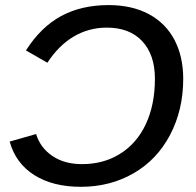

<svg xmlns="http://www.w3.org/2000/svg" viewBox="-20 -718 762 748"><path d="M81.1 -521.5Q139.2 -612.8 218.3 -655.5Q297.4 -698.2 403.3 -698.2Q493.7 -698.2 559.6 -663.1Q626 -627.4 659.9 -562.3Q693.8 -497.1 693.8 -410.6Q693.8 -290 642.6 -192.4Q591.3 -95.2 500 -42.7Q408.7 9.8 294.9 9.8Q186.5 9.8 114 -35.6Q41.5 -81.1 17.6 -166.5L120.6 -195.8Q137.2 -142.1 184.1 -110.4Q231 -78.6 299.3 -78.6Q383.3 -78.6 446.8 -118.2Q512.7 -158.7 548.1 -234.4Q583.5 -310.1 583.5 -411.1Q583.5 -504.4 534.2 -557.4Q484.9 -610.4 396 -610.4Q326.2 -610.4 267.6 -575.9Q209 -541.5 164.6 -473.6Z"/></svg>

Font: Arimo Medium
Style: Italic
Weight: 500
Italic angle: -12°
Designer: Steve Matteson
Foundry: Monotype Imaging Inc.
Version: Version 1.33